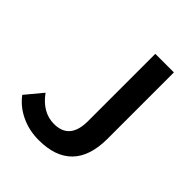

<svg xmlns="http://www.w3.org/2000/svg" viewBox="-198 -820 950 950"><g transform="rotate(45 277.0 -345.0)"><path d="M15 -91 89 -180Q147 -100 228 -100Q337 -100 337 -229V-700H467V-236Q467 -113 407 -51.5Q347 10 231 10Q164 10 107.5 -16.5Q51 -43 15 -91Z"/></g></svg>

Font: APTA Sans SemiBold
Style: Bold
Weight: 600
Version: Version 7.200